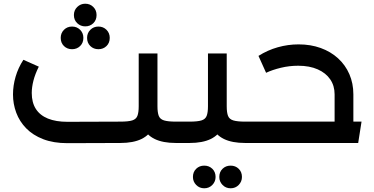

<svg xmlns="http://www.w3.org/2000/svg" viewBox="-20 -770 2015 1034"><path d="M343 1Q268 1 212.5 -20.5Q157 -42 121 -79Q85 -116 67.5 -163Q50 -210 50 -261Q50 -309 64 -357Q78 -405 106 -448L189 -411Q169 -371 160 -335.5Q151 -300 151 -269Q151 -218 173 -183.5Q195 -149 238 -131.5Q281 -114 343 -114L628 -115Q671 -115 692 -121.5Q713 -128 720 -146Q727 -164 727 -198V-482H828V-198Q828 -131 807 -87Q786 -43 742 -21.5Q698 0 628 0ZM927 0Q857 0 813 -21.5Q769 -43 748 -87Q727 -131 727 -198H828Q828 -164 835 -146Q842 -128 863.5 -121.5Q885 -115 927 -115H950V0ZM950 0V-115Q961 -115 965.5 -99.5Q970 -84 970 -58Q970 -32 965.5 -16Q961 0 950 0ZM439 -750Q465 -750 482.5 -732.5Q500 -715 500 -689Q500 -662 482.5 -645Q465 -628 439 -628Q414 -628 396 -645Q378 -662 378 -689Q378 -715 396 -732.5Q414 -750 439 -750ZM510 -627Q536 -627 553.5 -609.5Q571 -592 571 -566Q571 -539 553.5 -522Q536 -505 510 -505Q484 -505 466.5 -522Q449 -539 449 -566Q449 -592 466.5 -609.5Q484 -627 510 -627ZM368 -627Q394 -627 411.5 -609.5Q429 -592 429 -566Q429 -539 411.5 -522Q394 -505 368 -505Q342 -505 324.5 -522Q307 -539 307 -566Q307 -592 324.5 -609.5Q342 -627 368 -627Z M950 0V-115H1001Q1044 -115 1065 -121.5Q1086 -128 1093 -146Q1100 -164 1100 -198V-482H1201V-198Q1201 -131 1180 -87Q1159 -43 1115 -21.5Q1071 0 1001 0ZM1300 0Q1230 0 1186 -21.5Q1142 -43 1121 -87Q1100 -131 1100 -198H1201Q1201 -164 1208 -146Q1215 -128 1236.5 -121.5Q1258 -115 1300 -115H1341V0ZM1341 0V-115Q1352 -115 1356.5 -99.5Q1361 -84 1361 -58Q1361 -32 1356.5 -16Q1352 0 1341 0ZM950 0Q939 0 934.5 -16Q930 -32 930 -59Q930 -85 934.5 -100Q939 -115 950 -115ZM1222 244Q1196 244 1178.5 226Q1161 208 1161 183Q1161 156 1178.5 139Q1196 122 1222 122Q1248 122 1265.5 139Q1283 156 1283 183Q1283 208 1265.5 226Q1248 244 1222 244ZM1080 244Q1054 244 1036.5 226Q1019 208 1019 183Q1019 156 1036.5 139Q1054 122 1080 122Q1106 122 1123.5 139Q1141 156 1141 183Q1141 208 1123.5 226Q1106 244 1080 244Z M1782 0V-262Q1782 -308 1758.5 -342.5Q1735 -377 1691 -396.5Q1647 -416 1586 -416Q1538 -416 1492.5 -405Q1447 -394 1413 -378L1372 -469Q1421 -500 1476 -515.5Q1531 -531 1588 -531Q1653 -531 1707 -511.5Q1761 -492 1800.5 -456Q1840 -420 1861.5 -370.5Q1883 -321 1883 -262V0ZM1341 0V-115H1927L1909 0ZM1341 0Q1330 0 1325.5 -16Q1321 -32 1321 -59Q1321 -85 1325.5 -100Q1330 -115 1341 -115Z"/></svg>

Font: Alexandria
Style: Regular
Weight: 400
Designer: Mohamed Gaber
Foundry: Kief Type Foundry
Version: Version 5.100